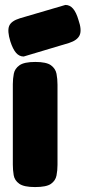

<svg xmlns="http://www.w3.org/2000/svg" viewBox="-20 -749 347 778"><path d="M122 9Q77 9 58 -4.5Q39 -18 35.5 -39Q32 -60 32 -82V-408Q32 -430 36 -450.5Q40 -471 59 -484.5Q78 -498 123 -498Q168 -498 186.5 -484.5Q205 -471 209 -450Q213 -429 213 -406V-81Q213 -59 209 -38Q205 -17 186.5 -4Q168 9 122 9ZM76 -520Q58 -520 45 -535Q32 -550 22 -581Q9 -623 17 -643.5Q25 -664 61 -675L245 -729Q263 -729 276 -714Q289 -699 298 -668Q312 -628 303 -607Q294 -586 260 -575Z"/></svg>

Font: Fredoka SemiCondensed
Style: Bold
Weight: 700
Width: 4
Designer: Ben Nathan
Foundry: Milena B. Brandão, Ben Nathan
Version: Version 2.001